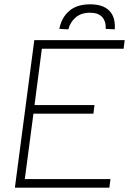

<svg xmlns="http://www.w3.org/2000/svg" viewBox="-20 -871 640 890"><path d="M139 -685H558L553 -645H174L140 -384H418L413 -344H135L95 -41H492L487 -1H49ZM512 -735 470 -737Q472 -771 454 -791.5Q436 -812 397 -812Q356 -812 330.5 -790Q305 -768 297 -735L255 -737Q265 -789 300.5 -820Q336 -851 398 -851Q458 -851 487 -821Q516 -791 512 -735Z"/></svg>

Font: Bellota Text Light
Style: Italic
Weight: 300
Italic angle: -7.5°
Designer: Kemie Guaida
Foundry: Kemie Guaida
Version: Version 4.001